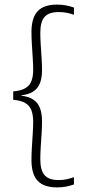

<svg xmlns="http://www.w3.org/2000/svg" viewBox="-20 -696 374 836"><path d="M302 -663V-631.5Q289.5 -636.5 272.8 -640Q256 -643.5 235.5 -643.5Q193 -643.5 174.2 -622.5Q155.5 -601.5 155.5 -553.5Q155.5 -532 157.2 -503.2Q159 -474.5 161 -444.8Q163 -415 163 -390.5Q163 -359.5 154.8 -336.2Q146.5 -313 127 -299Q107.5 -285 73 -281V-274.5L71.5 -279.5Q107 -275.5 126.8 -261.2Q146.5 -247 154.8 -223.2Q163 -199.5 163 -167.5Q163 -142.5 161 -112.5Q159 -82.5 157.2 -53.5Q155.5 -24.5 155.5 -3Q155.5 45.5 174.2 66.8Q193 88 235.5 88Q256.5 88 273 84Q289.5 80 302 75.5V107Q287.5 112.5 268.8 116.2Q250 120 228.5 120Q171 120 144 91.2Q117 62.5 117 1Q117 -24 118.8 -54.2Q120.5 -84.5 122.5 -113.8Q124.5 -143 124.5 -165Q124.5 -194.5 117.2 -214.8Q110 -235 91.2 -246.8Q72.5 -258.5 37.5 -261.5V-298Q72.5 -301 91.2 -312.5Q110 -324 117.2 -344Q124.5 -364 124.5 -392Q124.5 -414.5 122.5 -443.8Q120.5 -473 118.8 -502.8Q117 -532.5 117 -556.5Q117 -618 143.8 -647Q170.5 -676 228.5 -676Q250 -676 268.8 -672.2Q287.5 -668.5 302 -663Z"/></svg>

Font: Anek Gurmukhi ExtraLight
Style: Regular
Weight: 250
Designer: Sarang Kulkarni (Gurmukhi), Yesha Goshar (Latin)
Foundry: Ek Type
Version: Version 1.003